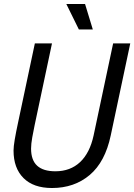

<svg xmlns="http://www.w3.org/2000/svg" viewBox="-20 -928 674 964"><path d="M241 16Q148 16 98 -34Q48 -84 48 -172Q48 -192 54 -227.5Q60 -263 71 -314L155 -710H241L154 -300Q148 -272 142 -238.5Q136 -205 136 -182Q136 -124 166.5 -96Q197 -68 258 -68Q333 -68 382 -114Q431 -160 450 -248L548 -710H634L536 -248Q508 -115 430.5 -49.5Q353 16 241 16ZM376 -780 313 -908H407L446 -780Z"/></svg>

Font: Geist Mono
Style: Italic
Weight: 400
Italic angle: -12°
Monospace: yes
Designer: Basement.studio, Andrés Briganti, Mateo Zaragoza
Foundry: Basement.studio, Vercel, Andrés Briganti, Guido Ferreyra, Mateo Zaragoza
Version: Version 1.500